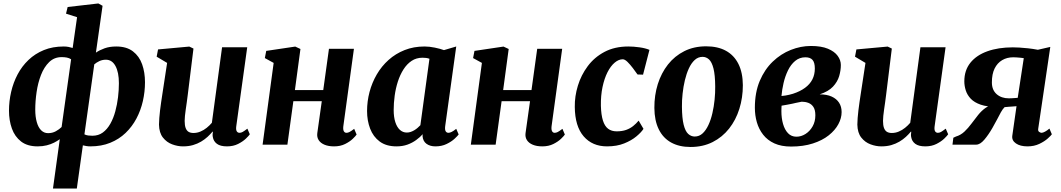

<svg xmlns="http://www.w3.org/2000/svg" viewBox="-20 -837 6142 1111"><path d="M286.5 254 326 -31.5Q311.5 -21 292.8 -11.5Q274 -2 250.2 4Q226.5 10 198 10Q138.5 10 102 -18.2Q65.5 -46.5 48.8 -93.2Q32 -140 32 -196.5Q32 -251.5 44.5 -305.5Q57 -359.5 82 -406.8Q107 -454 145 -490.2Q183 -526.5 233.8 -547.2Q284.5 -568 349 -568Q363.5 -568 376.5 -565.5Q389.5 -563 400.5 -559.5L426 -737.5L362 -758L371.5 -796.5L549 -817L573.5 -803.5L535 -532.5Q556 -547 585.2 -557.5Q614.5 -568 652.5 -568Q712.5 -568 749.2 -539.8Q786 -511.5 802.5 -464.8Q819 -418 819 -361Q819 -306.5 806.8 -252.5Q794.5 -198.5 769.5 -151.2Q744.5 -104 706.8 -67.8Q669 -31.5 618 -10.8Q567 10 503 10Q491.5 10 480.2 8.2Q469 6.5 459.5 4L424.5 254ZM336.5 -102 391.5 -494Q380 -501.5 366.2 -504Q352.5 -506.5 337 -506.5Q294 -506.5 264.5 -477.8Q235 -449 217.2 -403.2Q199.5 -357.5 191.8 -304.5Q184 -251.5 184 -202.5Q184 -161.5 192.8 -130.5Q201.5 -99.5 218.2 -83Q235 -66.5 258 -66.5Q283 -66.5 303 -77.5Q323 -88.5 336.5 -102ZM525.5 -464.5 468.5 -59.5Q479 -54.5 490.5 -53Q502 -51.5 514.5 -51.5Q549.5 -51.5 575 -70.2Q600.5 -89 618.5 -121Q636.5 -153 647.2 -192.8Q658 -232.5 663 -274.5Q668 -316.5 668 -355.5Q668 -418.5 648.2 -455Q628.5 -491.5 592.5 -491.5Q572.5 -491.5 555.2 -483.5Q538 -475.5 525.5 -464.5Z M1038.5 10Q1008 10 976.2 -1.8Q944.5 -13.5 922.8 -41Q901 -68.5 900 -116Q900 -133.5 901.8 -154.5Q903.5 -175.5 906.2 -198.8Q909 -222 912.5 -246Q916 -270 919.5 -292.5L947 -473L886.5 -509L894.5 -551L1075.5 -567.5L1099.5 -556L1066.5 -288.5Q1064 -267 1060.8 -245.2Q1057.5 -223.5 1054.8 -203.5Q1052 -183.5 1050.2 -166.8Q1048.5 -150 1048.5 -137.5Q1048.5 -112 1054.2 -96.5Q1060 -81 1071.2 -74.2Q1082.5 -67.5 1099.5 -67.5Q1120.5 -67.5 1140 -75.8Q1159.5 -84 1176.2 -97.5Q1193 -111 1206 -126.5L1265 -563.5H1410.5L1347 -105.5Q1344.5 -86 1350 -77.2Q1355.5 -68.5 1366 -68.5Q1375 -68.5 1384 -73.5Q1393 -78.5 1411.5 -92.5L1425.5 -60Q1420.5 -52 1403.2 -35.2Q1386 -18.5 1358 -4.2Q1330 10 1293.5 10Q1255 10 1235.2 -4.8Q1215.5 -19.5 1211.5 -44Q1211 -47 1210.5 -50.5Q1210 -54 1210.2 -58Q1210.5 -62 1211 -66.2Q1211.5 -70.5 1212 -74.5L1210 -75.5Q1197 -60 1180.8 -45Q1164.5 -30 1143.5 -17.5Q1122.5 -5 1096.8 2.5Q1071 10 1038.5 10Z M1966.5 -105.5Q1964.5 -86 1969.8 -77.2Q1975 -68.5 1984.5 -68.5Q1993 -68.5 2002 -73Q2011 -77.5 2029.5 -91.5L2043.5 -58.5Q2038.5 -50.5 2021.5 -34Q2004.5 -17.5 1977 -3.8Q1949.5 10 1913 10Q1881 10 1858 0.5Q1835 -9 1824 -26.2Q1813 -43.5 1816 -66.5L1842 -251.5H1677.5L1643 0H1499.5L1563.5 -473L1512.5 -501L1520.5 -542.5L1688.5 -567.5L1718.5 -553.5L1686.5 -316H1850.5L1883.5 -554.5H2028Z M2556 -106.5Q2553.5 -86 2559 -77.2Q2564.5 -68.5 2575 -68.5Q2582.5 -68.5 2593 -73.5Q2603.5 -78.5 2620 -91.5L2634 -59Q2628.5 -51 2610.5 -34.2Q2592.5 -17.5 2564.2 -3.8Q2536 10 2499.5 10Q2468.5 10 2448 -4.8Q2427.5 -19.5 2425 -49.5L2426 -60.5Q2410.5 -43 2388.2 -26.8Q2366 -10.5 2337.8 -0.2Q2309.5 10 2274.5 10Q2215 10 2177.2 -18Q2139.5 -46 2121.8 -92.5Q2104 -139 2104 -194.5Q2104 -250.5 2118.2 -304.5Q2132.5 -358.5 2160.2 -406.2Q2188 -454 2228.5 -490.2Q2269 -526.5 2321.2 -547.2Q2373.5 -568 2436.5 -568Q2464 -568 2495.8 -561.5Q2527.5 -555 2549 -547L2620 -568ZM2465 -497Q2455.5 -500.5 2445.2 -501.8Q2435 -503 2425 -503Q2389 -503 2361.8 -484.8Q2334.5 -466.5 2314.8 -435.5Q2295 -404.5 2282.2 -365Q2269.5 -325.5 2263.8 -283.2Q2258 -241 2258 -200.5Q2258 -159.5 2267.5 -130.2Q2277 -101 2294 -85.5Q2311 -70 2334 -70Q2346 -70 2356.8 -73.8Q2367.5 -77.5 2377.5 -83.5Q2387.5 -89.5 2396.2 -97Q2405 -104.5 2412.5 -112.5Z M3171.5 -105.5Q3169.5 -86 3174.8 -77.2Q3180 -68.5 3189.5 -68.5Q3198 -68.5 3207 -73Q3216 -77.5 3234.5 -91.5L3248.5 -58.5Q3243.5 -50.5 3226.5 -34Q3209.5 -17.5 3182 -3.8Q3154.5 10 3118 10Q3086 10 3063 0.5Q3040 -9 3029 -26.2Q3018 -43.5 3021 -66.5L3047 -251.5H2882.5L2848 0H2704.5L2768.5 -473L2717.5 -501L2725.5 -542.5L2893.5 -567.5L2923.5 -553.5L2891.5 -316H3055.5L3088.5 -554.5H3233Z M3492.5 10Q3407.5 10 3357.2 -48.2Q3307 -106.5 3306 -218Q3305 -279.5 3323.8 -341Q3342.5 -402.5 3380.8 -454Q3419 -505.5 3478 -536.8Q3537 -568 3616 -568Q3645.5 -568 3680 -563.2Q3714.5 -558.5 3738 -548.5L3701 -405L3669 -406Q3657.5 -422.5 3642 -443Q3626.5 -463.5 3611 -478.8Q3595.5 -494 3583.5 -494Q3560 -494 3536.8 -474.5Q3513.5 -455 3495.2 -419Q3477 -383 3466.5 -333.5Q3456 -284 3457 -224.5Q3458.5 -172 3468.8 -139.5Q3479 -107 3498.8 -92Q3518.5 -77 3548.5 -77Q3579.5 -77 3602.8 -85.2Q3626 -93.5 3643.5 -107.5Q3661 -121.5 3675.5 -139L3703.5 -91.5Q3691 -71.5 3662.5 -47.8Q3634 -24 3591.5 -7Q3549 10 3492.5 10Z M4066 -569Q4133.5 -569 4180.5 -543.2Q4227.5 -517.5 4252.8 -467.2Q4278 -417 4278.5 -344Q4278.5 -271.5 4258.2 -207Q4238 -142.5 4199 -93Q4160 -43.5 4103.8 -15Q4047.5 13.5 3976 13.5Q3910 13.5 3863.2 -12.5Q3816.5 -38.5 3791.8 -89Q3767 -139.5 3766.5 -212.5Q3766 -285.5 3786.2 -350Q3806.5 -414.5 3845.2 -463.8Q3884 -513 3939.8 -541Q3995.5 -569 4066 -569ZM4045.5 -508Q4019.5 -508 3999.8 -489.8Q3980 -471.5 3966 -441Q3952 -410.5 3943 -372.8Q3934 -335 3929.8 -295.2Q3925.5 -255.5 3926 -219.5Q3926.5 -153 3936 -115.2Q3945.5 -77.5 3962.2 -62.2Q3979 -47 4000 -47Q4026 -47 4045.5 -65Q4065 -83 4079.2 -113.5Q4093.5 -144 4102.2 -182Q4111 -220 4115 -260Q4119 -300 4118.5 -336.5Q4118 -403.5 4108.5 -440.8Q4099 -478 4082.8 -493Q4066.5 -508 4045.5 -508Z M4557.5 11Q4501 11 4461 -7.2Q4421 -25.5 4396 -57.5Q4371 -89.5 4359.5 -129.5Q4348 -169.5 4348 -213.5Q4348 -302 4376.2 -368.8Q4404.5 -435.5 4451.5 -480.5Q4498.5 -525.5 4556 -548.2Q4613.5 -571 4672 -571Q4732.5 -571 4770.8 -555Q4809 -539 4827.2 -513.8Q4845.5 -488.5 4845.5 -461Q4845.5 -429.5 4835.8 -396.5Q4826 -363.5 4799.8 -335.5Q4773.5 -307.5 4723 -291Q4764.5 -291 4792.5 -278.2Q4820.5 -265.5 4835.2 -242.8Q4850 -220 4850 -188.5Q4850 -153.5 4831.2 -118.5Q4812.5 -83.5 4775.5 -54Q4738.5 -24.5 4683.5 -6.8Q4628.5 11 4557.5 11ZM4588.5 -46Q4616 -46 4641 -61.8Q4666 -77.5 4682 -105.5Q4698 -133.5 4698 -170Q4698 -201 4686.8 -218Q4675.5 -235 4657.5 -241.8Q4639.5 -248.5 4619 -248.5Q4611.5 -247 4602.8 -245.2Q4594 -243.5 4584.5 -241.5Q4575 -239.5 4565 -237Q4549.5 -234 4534.2 -231Q4519 -228 4502.5 -225.5Q4502 -217.5 4501.8 -209.2Q4501.5 -201 4501.5 -193Q4501.5 -153.5 4511 -120Q4520.5 -86.5 4539.8 -66.2Q4559 -46 4588.5 -46ZM4502 -281.5Q4513.5 -282.5 4524.5 -284.2Q4535.5 -286 4546.2 -288.5Q4557 -291 4568.5 -294.5Q4610 -308 4638.2 -328.8Q4666.5 -349.5 4680.8 -377.5Q4695 -405.5 4695 -440.5Q4695 -475 4681.8 -490.2Q4668.5 -505.5 4640.5 -505.5Q4606.5 -505.5 4581.2 -484.5Q4556 -463.5 4539.5 -429.5Q4523 -395.5 4514 -356.5Q4505 -317.5 4502 -281.5Z M5079.5 10Q5049 10 5017.2 -1.8Q4985.5 -13.5 4963.8 -41Q4942 -68.5 4941 -116Q4941 -133.5 4942.8 -154.5Q4944.5 -175.5 4947.2 -198.8Q4950 -222 4953.5 -246Q4957 -270 4960.5 -292.5L4988 -473L4927.5 -509L4935.5 -551L5116.5 -567.5L5140.5 -556L5107.5 -288.5Q5105 -267 5101.8 -245.2Q5098.5 -223.5 5095.8 -203.5Q5093 -183.5 5091.2 -166.8Q5089.5 -150 5089.5 -137.5Q5089.5 -112 5095.2 -96.5Q5101 -81 5112.2 -74.2Q5123.5 -67.5 5140.5 -67.5Q5161.5 -67.5 5181 -75.8Q5200.5 -84 5217.2 -97.5Q5234 -111 5247 -126.5L5306 -563.5H5451.5L5388 -105.5Q5385.5 -86 5391 -77.2Q5396.5 -68.5 5407 -68.5Q5416 -68.5 5425 -73.5Q5434 -78.5 5452.5 -92.5L5466.5 -60Q5461.5 -52 5444.2 -35.2Q5427 -18.5 5399 -4.2Q5371 10 5334.5 10Q5296 10 5276.2 -4.8Q5256.5 -19.5 5252.5 -44Q5252 -47 5251.5 -50.5Q5251 -54 5251.2 -58Q5251.5 -62 5252 -66.2Q5252.5 -70.5 5253 -74.5L5251 -75.5Q5238 -60 5221.8 -45Q5205.5 -30 5184.5 -17.5Q5163.5 -5 5137.8 2.5Q5112 10 5079.5 10Z M6052.5 -93 6066.5 -60Q6062 -53 6043.2 -36Q6024.5 -19 5994.2 -4.5Q5964 10 5925.5 10Q5883.5 10 5858.8 -7Q5834 -24 5837.5 -51L5862 -222.5Q5853.5 -221.5 5840.5 -220.8Q5827.5 -220 5814.8 -219Q5802 -218 5793 -217Q5782 -206 5771.8 -187.8Q5761.5 -169.5 5749.8 -146.2Q5738 -123 5722.5 -96.5Q5700.5 -58 5676 -29Q5651.5 0 5628.5 0H5491.5L5496.5 -40L5511.5 -47Q5539 -55 5560.8 -75.5Q5582.5 -96 5601.5 -121.8Q5620.5 -147.5 5640 -171.8Q5659.5 -196 5682.5 -212.5Q5705.5 -229 5735 -230.5L5749 -218.5Q5692 -218.5 5655 -231.2Q5618 -244 5597.5 -265.5Q5577 -287 5568.5 -313.5Q5560 -340 5560 -366.5Q5560 -430 5595 -473.8Q5630 -517.5 5693.2 -540.2Q5756.5 -563 5840.5 -563Q5855.5 -563 5878.2 -561.8Q5901 -560.5 5928.8 -557.5Q5956.5 -554.5 5985.5 -549L6057.5 -565.5L5987.5 -91.5Q5985.5 -78.5 5993.5 -73.5Q6001.5 -68.5 6006.5 -68.5Q6014.5 -68.5 6027 -75.2Q6039.5 -82 6052.5 -93ZM5869 -271 5904 -500.5Q5898 -501.5 5886.2 -502.8Q5874.5 -504 5862.2 -504.8Q5850 -505.5 5843 -505.5Q5807 -505.5 5779 -489Q5751 -472.5 5735.2 -440.5Q5719.5 -408.5 5719.5 -360Q5719.5 -316.5 5747 -292.2Q5774.5 -268 5817.5 -268Q5823.5 -268 5833.8 -268.5Q5844 -269 5854.2 -269.8Q5864.5 -270.5 5869 -271Z"/></svg>

Font: Merriweather ExtraBold
Style: Italic
Weight: 800
Italic angle: -7.8°
Version: Version 2.101